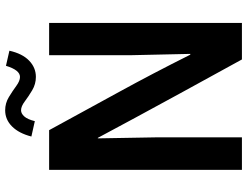

<svg xmlns="http://www.w3.org/2000/svg" viewBox="-124 -810 934 725"><g transform="rotate(-90 342.5 -447.0)"><path d="M64 -728H214Q288 -592 358 -464.5Q428 -337 499 -195H502L497 -422V-728H619V0H481Q407 -134 354 -231.5Q301 -329 260.5 -403.5Q220 -478 185 -544H183L187 -317V0H64ZM457 -891 514 -878Q503 -829 476.5 -803.5Q450 -778 415 -778Q388 -778 364.5 -792Q341 -806 322.5 -820Q304 -834 289 -834Q277 -834 266 -822Q255 -810 248 -782L190 -795Q202 -842 228 -868Q254 -894 289 -894Q316 -894 339 -880Q362 -866 381 -852Q400 -838 415 -838Q441 -838 457 -891Z"/></g></svg>

Font: Murecho Medium
Style: Regular
Weight: 500
Designer: Neil Summerour
Foundry: Positype
Version: Version 1.010; ttfautohint (v1.8.3)